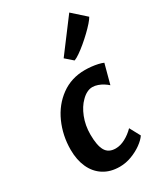

<svg xmlns="http://www.w3.org/2000/svg" viewBox="-218 -983 941 1084"><g transform="rotate(-30 253.0 -440.5)"><path d="M232.5 8Q171.5 8 128 -19.8Q84.5 -47.5 61.8 -97.5Q39 -147.5 39 -214Q39 -305.5 75 -386.5Q111 -467 177.8 -515.5Q244.5 -564 332.5 -564Q352.5 -564 374.5 -561.8Q396.5 -559.5 416.5 -555Q436.5 -550.5 449.5 -544.5L415.5 -417.5Q404.5 -427.5 389.2 -437.2Q374 -447 356.2 -453.2Q338.5 -459.5 321 -459.5Q303 -459.5 284.8 -450.2Q266.5 -441 250 -424Q218.5 -393.5 198.5 -342.8Q178.5 -292 178.5 -233Q178.5 -161.5 198 -127.2Q217.5 -93 264 -93Q294.5 -93 326.5 -110Q358.5 -127 385.5 -154.5L422.5 -86Q408 -64 378.2 -42.5Q348.5 -21 310.2 -6.5Q272 8 232.5 8ZM310.5 -639.5 263 -681 419.5 -889 505.5 -812Q499 -800 481.8 -780.2Q464.5 -760.5 441.2 -738.2Q418 -716 393.5 -695.5Q369 -675 347 -659.8Q325 -644.5 310.5 -639.5Z"/></g></svg>

Font: Merriweather Sans SemiBold
Style: Italic
Weight: 600
Italic angle: -7.5°
Designer: Eben Sorkin
Foundry: Eben Sorkin
Version: Version 2.001